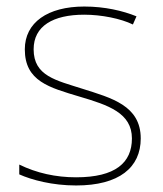

<svg xmlns="http://www.w3.org/2000/svg" viewBox="-20 -558 498 588"><path d="M411 -134C411 -235 321 -258 233 -286C152 -312 83 -325 83 -407C83 -478 142 -513 238 -513C291 -513 350 -501 387 -483L398 -508C356 -525 301 -538 238 -538C126 -538 56 -489 56 -407C56 -309 131 -290 224 -262C312 -236 384 -212 384 -134C384 -60 334 -15 213 -15C151 -15 92 -28 39 -54V-24C77 -7 140 10 213 10C345 10 411 -45 411 -134Z"/></svg>

Font: Noto Sans Lao Thin
Style: Regular
Weight: 100
Designer: Monotype Design Team
Foundry: Monotype Imaging Inc.
Version: Version 2.003